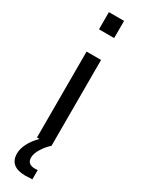

<svg xmlns="http://www.w3.org/2000/svg" viewBox="-248 -765 726 987"><g transform="rotate(30 115.5 -271.5)"><path d="M70 -743H160V-641H70ZM143 144Q153 144 159 143V198Q131 200 119 200Q24 200 24 122Q24 93 41 60.5Q58 28 87 0H72V-510H158V0Q137 17 117 48Q97 79 97 104Q97 144 143 144Z"/></g></svg>

Font: Saira Semi Condensed
Style: Regular
Weight: 400
Width: 4
Designer: Hector Gatti with collaboration of the Omnibus-Type team
Foundry: Omnibus-Type
Version: Version 1.001; ttfautohint (v1.8)